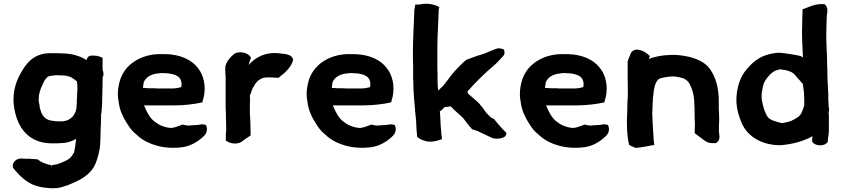

<svg xmlns="http://www.w3.org/2000/svg" viewBox="-20 -777 4476 1022"><path d="M49 113V116L51 118C81 156 122 198 175 213C199 221 226 223 250 225H251C262 225 273 225 284 224C305 222 322 214 336 210H338C391 188 446 166 479 113C495 85 503 53 510 18L513 -5V-6C513 -11 514 -20 514 -29C514 -38 515 -48 515 -57C515 -68 516 -79 516 -91C516 -98 516 -105 517 -109V-111C517 -126 518 -141 518 -157V-166C518 -169 519 -172 520 -177V-178L522 -200C523 -214 524 -230 524 -245C524 -272 526 -309 526 -338V-364C533 -377 532 -392 526 -405V-469C513 -476 498 -481 479 -481H468C451 -482 443 -469 441 -457C405 -480 360 -493 306 -493C299 -493 293 -493 287 -494H248C178 -494 139 -461 111 -421C102 -409 96 -396 89 -385C68 -348 52 -301 52 -250C51 -241 52 -230 53 -222C65 -113 120 -18 249 -14H281C287 -14 292 -14 299 -15C305 -15 313 -16 318 -16H320C344 -19 366 -26 385 -38C385 -34 384 -33 384 -29C382 -10 380 8 376 25V27C375 35 371 40 363 52C348 74 319 85 285 97C276 99 267 100 257 102H256C254 118 255 118 253 102H252C225 97 197 86 186 75L182 72C167 69 150 70 139 68H137C123 68 109 68 95 67C69 64 42 88 49 113ZM186 -239V-251C186 -278 195 -302 206 -326C212 -340 217 -351 227 -361C236 -374 248 -373 282 -377C283 -377 290 -376 292 -376H302C310 -376 316 -375 326 -375C334 -374 348 -370 356 -367L372 -357C377 -353 384 -349 389 -344C390 -339 390 -335 391 -329C394 -307 390 -285 390 -258C389 -252 389 -247 389 -244V-230C389 -227 388 -222 388 -217C388 -169 358 -134 312 -131H286C284 -131 282 -132 274 -132C271 -132 265 -133 264 -133L262 -134H261C229 -136 209 -154 199 -180C196 -191 191 -203 191 -210V-213C189 -222 187 -231 186 -239Z M611 -238C614 -215 620 -188 631 -166C634 -159 637 -153 640 -147L641 -146V-145C658 -117 675 -85 704 -63C708 -60 709 -57 717 -51C769 -7 855 20 954 6C996 0 1034 -24 1059 -47C1064 -52 1073 -59 1078 -71C1085 -90 1081 -100 1076 -112C1066 -114 1058 -117 1045 -114C1030 -111 1022 -112 1000 -110H998C986 -108 985 -108 970 -110L952 -114C934 -107 908 -96 889 -96C857 -98 824 -112 806 -128H805L804 -129C780 -146 762 -178 749 -211C748 -213 748 -214 747 -217C751 -216 757 -216 764 -216H905C961 -216 1011 -222 1057 -232L1059 -240C1076 -292 1074 -357 1040 -406C1002 -462 937 -487 861 -489H824C731 -486 650 -437 622 -359V-358L621 -357C619 -349 616 -342 614 -332L611 -317C606 -292 606 -263 611 -238ZM741 -309C741 -316 743 -325 744 -330V-333C744 -334 744 -335 745 -339C756 -365 782 -382 820 -386C824 -387 831 -387 840 -388H844C884 -388 915 -381 931 -367C945 -355 950 -330 944 -313C929 -309 914 -306 895 -306H827C819 -306 813 -306 806 -307H784C771 -307 760 -308 746 -309Z M1180 -426C1177 -400 1181 -383 1181 -366V-206C1182 -184 1183 -165 1183 -143C1183 -126 1184 -108 1184 -94V-93C1185 -85 1183 -74 1182 -63V-29C1194 -20 1209 -13 1232 -13C1247 -13 1261 -18 1270 -25L1281 -34C1291 -41 1304 -49 1314 -56V-63C1314 -78 1313 -95 1313 -109C1313 -119 1313 -129 1312 -140C1312 -154 1310 -164 1310 -176V-223C1311 -235 1311 -247 1311 -256V-258L1310 -260V-269C1318 -283 1321 -305 1328 -312C1339 -335 1357 -358 1388 -364C1419 -367 1443 -363 1457 -363H1463C1470 -368 1475 -374 1483 -380H1484C1493 -387 1500 -394 1507 -402C1520 -415 1534 -434 1540 -456V-460C1534 -491 1487 -490 1476 -492H1475C1399 -504 1340 -474 1304 -431C1307 -444 1311 -459 1316 -470L1311 -477C1298 -495 1260 -506 1231 -493L1230 -492L1228 -491C1208 -476 1190 -455 1181 -429L1180 -427Z M1616 -238C1619 -215 1625 -188 1636 -166C1639 -159 1642 -153 1645 -147L1646 -146V-145C1663 -117 1680 -85 1709 -63C1713 -60 1714 -57 1722 -51C1774 -7 1860 20 1959 6C2001 0 2039 -24 2064 -47C2069 -52 2078 -59 2083 -71C2090 -90 2086 -100 2081 -112C2071 -114 2063 -117 2050 -114C2035 -111 2027 -112 2005 -110H2003C1991 -108 1990 -108 1975 -110L1957 -114C1939 -107 1913 -96 1894 -96C1862 -98 1829 -112 1811 -128H1810L1809 -129C1785 -146 1767 -178 1754 -211C1753 -213 1753 -214 1752 -217C1756 -216 1762 -216 1769 -216H1910C1966 -216 2016 -222 2062 -232L2064 -240C2081 -292 2079 -357 2045 -406C2007 -462 1942 -487 1866 -489H1829C1736 -486 1655 -437 1627 -359V-358L1626 -357C1624 -349 1621 -342 1619 -332L1616 -317C1611 -292 1611 -263 1616 -238ZM1746 -309C1746 -316 1748 -325 1749 -330V-333C1749 -334 1749 -335 1750 -339C1761 -365 1787 -382 1825 -386C1829 -387 1836 -387 1845 -388H1849C1889 -388 1920 -381 1936 -367C1950 -355 1955 -330 1949 -313C1934 -309 1919 -306 1900 -306H1832C1824 -306 1818 -306 1811 -307H1789C1776 -307 1765 -308 1751 -309Z M2178 -457C2179 -443 2179 -429 2179 -414V-377C2179 -366 2179 -355 2180 -342C2180 -284 2186 -235 2190 -182C2192 -157 2196 -133 2196 -110C2196 -89 2200 -66 2200 -49C2208 -41 2218 -36 2229 -31H2231C2266 -15 2301 -26 2329 -35L2331 -32C2334 -47 2329 -57 2329 -63C2329 -84 2325 -105 2325 -122C2325 -139 2323 -159 2322 -175L2321 -185C2325 -186 2328 -188 2333 -193C2340 -200 2343 -204 2347 -207C2358 -208 2369 -209 2379 -211C2400 -188 2425 -169 2445 -149C2461 -128 2475 -108 2495 -87L2497 -88C2506 -85 2513 -82 2523 -79C2550 -66 2574 -55 2601 -42C2628 -34 2664 -42 2672 -55L2676 -69C2659 -86 2643 -103 2627 -122L2610 -143C2605 -145 2598 -149 2592 -152V-153C2581 -164 2570 -174 2562 -185L2550 -203C2545 -208 2539 -215 2530 -227C2513 -244 2487 -264 2472 -278C2471 -279 2472 -281 2468 -290C2512 -340 2560 -387 2611 -430C2629 -446 2643 -463 2658 -478C2671 -492 2664 -510 2661 -516L2659 -514L2654 -516C2633 -526 2613 -514 2605 -511C2585 -504 2563 -492 2544 -487C2517 -480 2489 -468 2463 -459L2446 -445C2427 -426 2402 -402 2383 -378C2365 -355 2350 -331 2331 -312H2330L2312 -294C2310 -312 2309 -334 2309 -355V-388C2308 -398 2308 -410 2308 -424V-516C2308 -585 2313 -650 2315 -718C2315 -725 2315 -735 2320 -737L2311 -743C2292 -753 2252 -763 2214 -753H2191C2188 -740 2185 -727 2185 -709C2183 -642 2178 -575 2178 -505Z M2751 -238C2754 -215 2760 -188 2771 -166C2774 -159 2777 -153 2780 -147L2781 -146V-145C2798 -117 2815 -85 2844 -63C2848 -60 2849 -57 2857 -51C2909 -7 2995 20 3094 6C3136 0 3174 -24 3199 -47C3204 -52 3213 -59 3218 -71C3225 -90 3221 -100 3216 -112C3206 -114 3198 -117 3185 -114C3170 -111 3162 -112 3140 -110H3138C3126 -108 3125 -108 3110 -110L3092 -114C3074 -107 3048 -96 3029 -96C2997 -98 2964 -112 2946 -128H2945L2944 -129C2920 -146 2902 -178 2889 -211C2888 -213 2888 -214 2887 -217C2891 -216 2897 -216 2904 -216H3045C3101 -216 3151 -222 3197 -232L3199 -240C3216 -292 3214 -357 3180 -406C3142 -462 3077 -487 3001 -489H2964C2871 -486 2790 -437 2762 -359V-358L2761 -357C2759 -349 2756 -342 2754 -332L2751 -317C2746 -292 2746 -263 2751 -238ZM2881 -309C2881 -316 2883 -325 2884 -330V-333C2884 -334 2884 -335 2885 -339C2896 -365 2922 -382 2960 -386C2964 -387 2971 -387 2980 -388H2984C3024 -388 3055 -381 3071 -367C3085 -355 3090 -330 3084 -313C3069 -309 3054 -306 3035 -306H2967C2959 -306 2953 -306 2946 -307H2924C2911 -307 2900 -308 2886 -309Z M3317 -136C3317 -89 3319 -43 3329 -5L3351 5C3356 8 3364 12 3376 9C3399 7 3430 0 3448 -3L3463 -5L3461 -20C3460 -28 3459 -35 3459 -41V-42C3456 -85 3453 -129 3452 -172V-182C3453 -187 3453 -193 3453 -196C3453 -206 3454 -217 3454 -229V-232L3455 -235V-248C3455 -249 3456 -258 3456 -258C3460 -303 3466 -345 3491 -359C3513 -365 3536 -370 3562 -370C3571 -370 3576 -370 3583 -368H3584L3599 -365C3622 -361 3635 -352 3646 -338C3663 -311 3676 -271 3676 -220V-218C3677 -210 3677 -201 3677 -193C3677 -172 3678 -153 3678 -134V-132C3679 -127 3679 -121 3679 -115C3679 -109 3679 -102 3678 -97V-68L3715 -40C3728 -31 3745 -13 3778 -15H3791L3795 -18C3817 -33 3808 -61 3807 -74V-115C3808 -122 3808 -129 3808 -134V-149C3808 -166 3807 -181 3806 -199V-241C3806 -309 3790 -364 3761 -407C3738 -440 3703 -459 3660 -471V-472H3659C3632 -478 3600 -485 3563 -485C3553 -485 3545 -484 3538 -484C3507 -483 3477 -477 3453 -470C3447 -469 3441 -466 3435 -462C3435 -469 3437 -473 3439 -479L3431 -486C3420 -495 3403 -509 3379 -512C3355 -517 3337 -501 3334 -483C3330 -475 3324 -462 3321 -450V-361C3321 -334 3322 -310 3322 -283V-265L3321 -256V-255C3321 -242 3319 -227 3319 -211V-191C3319 -174 3317 -155 3317 -136Z M3900 -232C3901 -215 3904 -196 3908 -180L3915 -157V-156C3918 -149 3920 -144 3922 -138C3948 -57 4028 -4 4134 -4H4135C4204 -10 4258 -26 4305 -52C4305 -48 4303 -40 4303 -35V-23L4306 -19C4322 0 4364 3 4382 -17L4385 -20C4387 -28 4387 -37 4388 -45C4389 -54 4392 -66 4392 -80V-165C4391 -168 4391 -171 4391 -177V-180C4394 -189 4394 -197 4391 -208V-212C4390 -218 4390 -226 4390 -233V-235C4389 -240 4389 -244 4389 -251V-274C4387 -315 4384 -357 4384 -397C4384 -406 4384 -415 4383 -427C4383 -483 4378 -539 4378 -595C4379 -608 4379 -624 4379 -637C4379 -656 4381 -672 4381 -693C4382 -705 4391 -733 4373 -751L4369 -755H4363C4319 -758 4287 -740 4262 -731L4252 -728V-718C4251 -696 4250 -676 4250 -653C4250 -640 4250 -626 4249 -614V-613C4249 -565 4252 -518 4254 -471C4253 -471 4244 -477 4241 -479C4219 -484 4197 -488 4174 -491L4153 -494C4145 -495 4138 -495 4132 -496H4130C4124 -496 4115 -496 4108 -495C4035 -486 3993 -454 3955 -409C3922 -371 3904 -320 3900 -260ZM4034 -259V-266C4034 -270 4035 -295 4038 -298V-300C4041 -324 4048 -343 4060 -358C4079 -384 4101 -405 4136 -408C4144 -406 4152 -404 4162 -404C4173 -401 4183 -398 4195 -392C4199 -390 4203 -386 4210 -380C4219 -368 4231 -357 4239 -347C4241 -344 4245 -337 4253 -332C4256 -315 4258 -297 4260 -280C4260 -272 4260 -262 4261 -252V-215C4256 -202 4252 -189 4248 -180C4239 -157 4218 -146 4190 -133C4179 -129 4166 -126 4152 -123H4147L4144 -122H4140C4111 -129 4078 -138 4067 -154C4051 -176 4042 -208 4035 -245C4035 -248 4035 -252 4034 -259Z"/></svg>

Font: Hussar Pisanka
Style: Bd
Weight: 700
Designer: Robert Jablonski
Foundry: Cannot Into Space Fonts
Version: Version 1.070